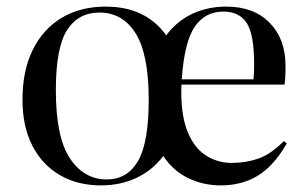

<svg xmlns="http://www.w3.org/2000/svg" viewBox="-20 -547 926 581"><path d="M286 14Q214 14 160.5 -17.5Q107 -49 77.5 -107Q48 -165 48 -245Q48 -333 79 -396Q110 -459 166.5 -493Q223 -527 300 -527Q421 -527 483 -440Q515 -483 561.5 -505Q608 -527 665 -527Q748 -527 796 -478Q844 -429 844 -348Q844 -332 843.5 -318.5Q843 -305 841 -291H529Q526 -206 545.5 -154Q565 -102 601 -78Q637 -54 681 -54Q724 -54 761.5 -67Q799 -80 839 -120L848 -113Q808 -44 759.5 -15Q711 14 649 14Q594 14 548.5 -8.5Q503 -31 474 -75Q442 -32 393.5 -9Q345 14 286 14ZM530 -307H747Q748 -316 748.5 -327.5Q749 -339 749 -352Q749 -443 726.5 -477.5Q704 -512 656 -512Q601 -512 569.5 -466.5Q538 -421 530 -307ZM303 -4Q365 -4 397.5 -59.5Q430 -115 430 -245Q430 -383 390.5 -446Q351 -509 281 -509Q217 -509 183 -456Q149 -403 149 -274Q149 -132 191.5 -68Q234 -4 303 -4Z"/></svg>

Font: Literata 72pt
Style: Regular
Weight: 400
Designer: Latin by Veronika Burian and Jose Scaglione. Greek by Irene Vlachou. Cyrillic by Vera Evstafieva.
Foundry: TypeTogether
Version: Version 3.002